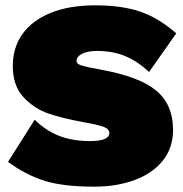

<svg xmlns="http://www.w3.org/2000/svg" viewBox="-20 -690 686 720"><path d="M641 -565 539 -420Q494 -462 447.5 -480.5Q401 -499 344 -499Q309 -499 288 -488.5Q267 -478 267 -461Q267 -450 287 -444Q307 -438 357 -429Q502 -403 565.5 -350.5Q629 -298 629 -203Q629 -135 590 -87Q551 -39 484 -14.5Q417 10 334 10Q217 10 147 -12Q77 -34 10 -83L110 -241Q152 -200 202 -180.5Q252 -161 317 -161Q390 -161 390 -191Q390 -207 367 -215Q344 -223 292 -232Q216 -246 162.5 -264Q109 -282 68.5 -325Q28 -368 28 -443Q28 -511 64 -562Q100 -613 169.5 -641.5Q239 -670 337 -670Q435 -670 504 -647Q573 -624 641 -565Z"/></svg>

Font: Work Sans Black
Style: Regular
Weight: 900
Designer: Wei Huang
Foundry: Wei Huang
Version: Version 1.500